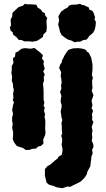

<svg xmlns="http://www.w3.org/2000/svg" viewBox="-20 -771 557 1013"><path d="M107 -553 97 -559 78 -561 68 -574 49 -589 47 -601 36 -609 32 -627 38 -636 36 -668 44 -683 46 -703 62 -719 79 -734 101 -741 111 -751 124 -748H148L172 -746L178 -732L196 -720L204 -708L217 -701L219 -688L229 -677L225 -660L227 -627L225 -605L208 -588L207 -577L191 -565L174 -555L151 -551L134 -553ZM134 20H115L102 10L70 0L63 -8L53 -22L47 -38L49 -50V-76L44 -96L47 -117L44 -132V-151L49 -171L44 -189L49 -218L54 -231L47 -243L51 -256L49 -274L53 -299L49 -310L48 -330L42 -344L44 -366L40 -386L42 -399V-422L51 -439L48 -464L59 -472L62 -494L73 -498L94 -514L111 -517L141 -514L162 -518L174 -508L191 -495L207 -479L201 -463L212 -447L209 -434L216 -408L208 -395L216 -377L211 -365L212 -344L207 -331L209 -306L210 -290V-274V-258V-247L214 -229L210 -213L216 -203L212 -187L218 -167L215 -155L219 -136V-110L218 -98L220 -71L218 -58L208 -35L209 -13L196 -1L181 2L170 13L152 14ZM373 -548 357 -557 339 -562 326 -570 305 -586 296 -604 294 -616 287 -641 292 -664 288 -684 294 -696 304 -711 324 -725 335 -730 344 -741 356 -746 384 -747 403 -751 410 -746 425 -743 449 -731 451 -721 468 -713 474 -703 482 -679 478 -670 486 -655 484 -633 480 -615 471 -598 449 -579 445 -571 436 -562 418 -559 401 -550 394 -552ZM271 75 283 66 288 57 294 52 305 47 309 30 310 17 305 -9 308 -25V-38L303 -55L308 -66L306 -90V-107L304 -121L309 -138L304 -153L303 -165L300 -182L305 -206V-219L300 -233L301 -249L304 -264L297 -286L304 -304L302 -319L305 -335L304 -352L300 -371L303 -389L292 -413L298 -431L306 -442L307 -452L315 -467L320 -478L331 -495L341 -508L356 -513L367 -516L393 -517L411 -515L430 -510L441 -497L449 -492L461 -467L465 -447L468 -431V-405L467 -394L465 -376L470 -360L466 -344V-334L468 -306L464 -292L473 -269L467 -251L463 -239L468 -217L463 -200L471 -187L465 -167L467 -155L466 -139L473 -127L464 -102L468 -82L465 -64L467 -46L464 -28L472 -11L473 5L466 19L469 38L462 56L461 71L459 84L456 108L450 118L441 135L438 148L428 164L418 175L404 188L386 197L361 209L350 215L336 213L309 222L278 217L265 211L238 203L225 192L222 176L217 157V130V121L231 105L246 97L253 91L260 85Z"/></svg>

Font: Winky Rough
Style: Bold
Weight: 700
Designer: Simon Atzbach
Foundry: typofactur
Version: Version 1.206; ttfautohint (v1.8.4.7-5d5b)